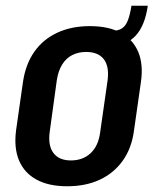

<svg xmlns="http://www.w3.org/2000/svg" viewBox="-20 -640 547 669"><path d="M214 9Q150 9 107.5 -14Q65 -37 46.5 -80.5Q28 -124 36 -186L60 -354Q69 -416 99.5 -459.5Q130 -503 179.5 -526Q229 -549 293 -549Q358 -549 400.5 -526Q443 -503 461.5 -459.5Q480 -416 471 -354L447 -186Q439 -124 408 -80.5Q377 -37 328 -14Q279 9 214 9ZM227 -81Q269 -81 296 -106.5Q323 -132 329 -179L355 -361Q361 -409 341.5 -434Q322 -459 280 -459Q253 -459 231.5 -448Q210 -437 196.5 -415Q183 -393 178 -361L153 -179Q147 -132 166.5 -106.5Q186 -81 227 -81ZM373 -533Q393 -533 405.5 -541.5Q418 -550 425.5 -569Q433 -588 438 -620H495Q475 -481 366 -481Z"/></svg>

Font: Pathway Extreme Condensed SemiBold
Style: Italic
Weight: 600
Width: 3
Italic angle: -8°
Version: Version 1.001;gftools[0.9.26]